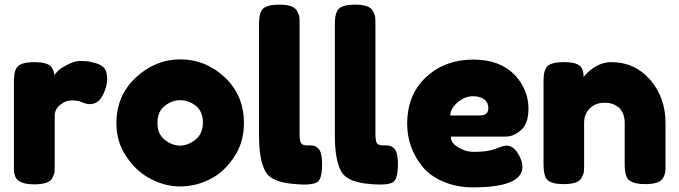

<svg xmlns="http://www.w3.org/2000/svg" viewBox="-20 -795 2930 828"><path d="M398 -521Q377 -527 363 -530Q341 -532 324 -532Q301 -532 269 -515Q238 -499 229 -488Q217 -476 214 -471Q214 -487 203 -504Q188 -527 128 -527Q64 -527 50 -500Q44 -489 42 -475Q40 -459 40 -440V-89V-60Q42 -30 58 -17Q80 0 127 0Q190 0 205 -26Q214 -44 215 -53Q216 -60 216 -87V-297Q216 -324 240 -343Q262 -362 290 -362Q316 -362 334 -354Q352 -346 368 -346Q403 -346 423 -384Q442 -421 442 -454Q442 -486 430 -501Q415 -516 398 -521Z M482 -263Q482 -182 525 -120Q567 -56 629 -24Q691 9 757 9Q824 9 885 -22Q945 -51 989 -117Q1032 -181 1032 -264Q1032 -384 949 -462Q866 -539 758 -539Q650 -539 566 -461Q482 -383 482 -263ZM691 -192Q659 -216 659 -265Q659 -313 690 -338Q721 -363 757 -363Q793 -363 824 -339Q855 -315 855 -266Q855 -218 822 -192Q790 -167 756 -167Q722 -167 691 -192Z M1097 -211Q1097 -104 1125 -55Q1147 -15 1225 -4Q1323 8 1349 -10Q1369 -24 1369 -87Q1369 -144 1349 -158Q1338 -166 1332 -167Q1327 -168 1305 -168Q1284 -168 1278 -178Q1272 -187 1272 -223V-686Q1272 -713 1271 -721Q1270 -730 1261 -748Q1246 -775 1185 -775Q1121 -775 1107 -748Q1101 -736 1099 -722Q1097 -706 1097 -687Z M1424 -211Q1424 -104 1452 -55Q1474 -15 1552 -4Q1650 8 1676 -10Q1696 -24 1696 -87Q1696 -144 1676 -158Q1665 -166 1659 -167Q1654 -168 1632 -168Q1611 -168 1605 -178Q1599 -187 1599 -223V-686Q1599 -713 1598 -721Q1597 -730 1588 -748Q1573 -775 1512 -775Q1448 -775 1434 -748Q1428 -736 1426 -722Q1424 -706 1424 -687Z M2259 -327Q2259 -388 2225 -440Q2160 -538 2021 -538Q1899 -538 1818 -463Q1736 -387 1736 -261Q1736 -161 1799 -80Q1830 -39 1889 -13Q1947 13 2020 13Q2233 13 2233 -76Q2233 -96 2220 -122Q2197 -167 2165 -167Q2150 -167 2125 -156L2114 -152Q2081 -140 2023 -140Q1989 -140 1957 -159Q1924 -178 1924 -206H2161Q2197 -206 2229 -236Q2259 -264 2259 -327ZM1922 -297Q1922 -327 1954 -354Q1986 -380 2019 -380Q2050 -380 2069 -366Q2086 -352 2086 -329Q2086 -297 2048 -297Z M2617 -527Q2577 -527 2542 -504Q2528 -496 2515 -483Q2500 -468 2497 -463Q2497 -488 2487 -504Q2473 -527 2412 -527Q2348 -527 2335 -502Q2328 -489 2326 -477Q2324 -461 2324 -443V-89Q2324 -69 2326 -55Q2328 -40 2334 -28Q2348 -1 2411 -1Q2474 -1 2488 -28Q2497 -44 2498 -54Q2499 -61 2499 -88V-265Q2499 -304 2524 -328Q2548 -352 2588 -352Q2626 -352 2651 -329Q2674 -306 2674 -265V-89Q2674 -54 2680 -38Q2690 -1 2762 -1Q2826 -1 2840 -28Q2847 -41 2849 -54Q2850 -61 2850 -88V-264Q2850 -374 2784 -451Q2717 -527 2617 -527Z"/></svg>

Font: FredokaOneMacrons
Style: Regular
Weight: 500
Designer: ""
Foundry: ""
Version: ""